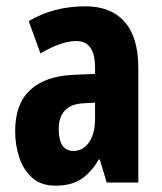

<svg xmlns="http://www.w3.org/2000/svg" viewBox="-20 -578 512 608"><path d="M251 -558Q331 -558 374.5 -509Q418 -460 418 -363V0H318L296 -73H293Q268 -31 236.5 -10.5Q205 10 156 10Q110 10 82 -15Q54 -40 41 -79.5Q28 -119 28 -163Q28 -249 75.5 -293Q123 -337 212 -341L281 -344V-364Q281 -448 222 -448Q175 -448 108 -409L71 -511Q149 -558 251 -558ZM245 -251Q166 -247 166 -169Q166 -100 213 -100Q243 -100 262 -127.5Q281 -155 281 -202V-253Z"/></svg>

Font: Noto Sans Bengali ExtraCondensed
Style: Bold
Weight: 700
Width: 2
Designer: Joana Ranito - Universal Thirst; Jelle Bosma - Monotype Design Team
Foundry: Universal Thirst ehf.
Version: Version 3.000; ttfautohint (v1.8.4.7-5d5b)